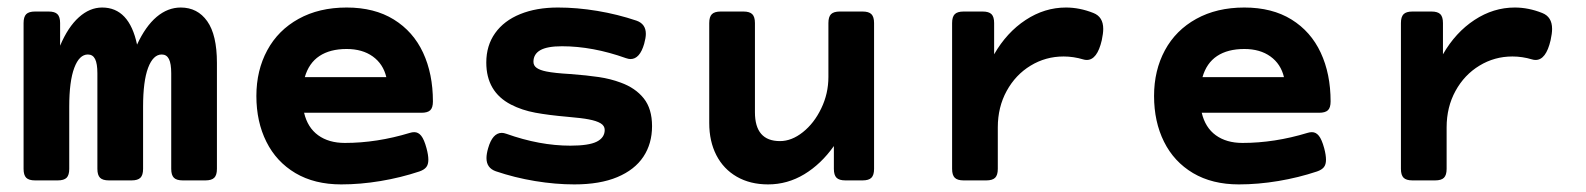

<svg xmlns="http://www.w3.org/2000/svg" viewBox="-20 -482 4237 513"><path d="M559.6 -314V-30.8Q559.6 -14.2 552.5 -7.1Q545.4 0 528.8 0H468.3Q451.7 0 444.6 -7.1Q437.5 -14.2 437.5 -30.8V-286.1Q437.5 -312 431.4 -324.2Q425.3 -336.4 412.1 -336.4Q389.2 -336.4 375.7 -300.8Q362.3 -265.1 362.3 -196.8V-30.8Q362.3 -14.2 355.2 -7.1Q348.1 0 331.5 0H271Q254.4 0 247.3 -7.1Q240.2 -14.2 240.2 -30.8V-286.1Q240.2 -312 234.1 -324.2Q228 -336.4 214.8 -336.4Q191.9 -336.4 178.5 -300.8Q165 -265.1 165 -196.8V-30.8Q165 -14.2 158 -7.1Q150.9 0 134.3 0H73.7Q57.1 0 50 -7.1Q43 -14.2 43 -30.8V-420.4Q43 -437 50 -444.1Q57.1 -451.2 73.7 -451.2H109.9Q126.5 -451.2 133.5 -444.1Q140.6 -437 140.6 -420.4V-359.9Q161.6 -409.7 190.7 -435.8Q219.7 -461.9 252.9 -461.9Q325.2 -461.9 346.2 -362.8Q368.7 -411.6 398.4 -436.8Q428.2 -461.9 462.9 -461.9Q507.8 -461.9 533.7 -425.3Q559.6 -388.7 559.6 -314Z M1136.7 -210.9Q1136.7 -194.3 1129.6 -187.5Q1122.6 -180.7 1106 -180.7H792.5Q801.8 -141.1 830.1 -120.6Q858.4 -100.1 901.4 -100.1Q986.8 -100.1 1075.2 -127Q1081.1 -128.9 1086.9 -128.9Q1097.7 -128.9 1105.5 -119.1Q1113.3 -109.4 1119.6 -85.9Q1124.5 -67.9 1124.5 -55.2Q1124.5 -42.5 1118.9 -35.4Q1113.3 -28.3 1100.6 -23.9Q1050.8 -7.3 996.8 1.7Q942.9 10.7 891.6 10.7Q820.3 10.7 769.3 -19.5Q718.3 -49.8 691.7 -103.3Q665 -156.7 665 -225.6Q665 -293.9 694.1 -347.7Q723.1 -401.4 777.8 -431.6Q832.5 -461.9 906.2 -461.9Q980.5 -461.9 1032.2 -429.9Q1084 -397.9 1110.4 -341.3Q1136.7 -284.7 1136.7 -210.9ZM794.4 -275.9H1012.2Q1003.9 -311 976.1 -331.1Q948.2 -351.1 906.2 -351.1Q861.8 -351.1 833.5 -332.3Q805.2 -313.5 794.4 -275.9Z M1304.7 -24.4Q1279.8 -33.2 1279.8 -59.6Q1279.8 -70.8 1284.2 -85.9Q1295.9 -127 1320.8 -127Q1325.7 -127 1333 -124.5Q1421.9 -92.8 1503.9 -92.8Q1553.2 -92.8 1574.5 -103.5Q1595.7 -114.3 1595.7 -134.8Q1595.7 -146 1584.7 -152.6Q1573.7 -159.2 1552.7 -163.1Q1535.6 -166.5 1496.6 -169.9Q1445.8 -174.3 1410.2 -180.9Q1374.5 -187.5 1345.2 -202.6Q1279.3 -236.8 1279.3 -314.9Q1279.3 -360.4 1303 -393.6Q1326.7 -426.8 1369.9 -444.3Q1413.1 -461.9 1470.7 -461.9Q1521.5 -461.9 1575.9 -452.9Q1630.4 -443.8 1680.7 -426.8Q1705.6 -418 1705.6 -391.6Q1705.6 -380.9 1701.2 -365.2Q1689.5 -324.2 1664.6 -324.2Q1659.7 -324.2 1652.3 -326.7Q1563.5 -358.4 1481.4 -358.4Q1441.9 -358.4 1423.6 -347.9Q1405.3 -337.4 1405.3 -316.9Q1405.3 -306.6 1414.1 -300.5Q1422.9 -294.4 1439.9 -291Q1461.4 -286.6 1503.4 -284.2Q1548.8 -280.8 1580.1 -276.1Q1611.3 -271.5 1638.7 -261.2Q1677.7 -247.1 1700 -219.2Q1722.2 -191.4 1722.2 -145Q1722.2 -98.1 1699 -63.2Q1675.8 -28.3 1629.4 -8.8Q1583 10.7 1514.6 10.7Q1463.9 10.7 1409.4 1.7Q1355 -7.3 1304.7 -24.4Z M2315.4 -420.4V-30.8Q2315.4 -14.2 2308.3 -7.1Q2301.3 0 2284.7 0H2238.8Q2222.2 0 2215.1 -7.1Q2208 -14.2 2208 -30.8V-91.8Q2173.8 -43.5 2128.9 -16.4Q2084 10.7 2032.2 10.7Q1984.4 10.7 1948.7 -9.8Q1913.1 -30.3 1894 -67.4Q1875 -104.5 1875 -153.3V-420.4Q1875 -437 1882.1 -444.1Q1889.2 -451.2 1905.8 -451.2H1966.3Q1982.9 -451.2 1990 -444.1Q1997.1 -437 1997.1 -420.4V-182.1Q1997.1 -105 2064 -105Q2095.2 -105 2125.2 -128.9Q2155.3 -152.8 2174.3 -192.4Q2193.4 -231.9 2193.4 -276.4V-420.4Q2193.4 -437 2200.4 -444.1Q2207.5 -451.2 2224.1 -451.2H2284.7Q2301.3 -451.2 2308.3 -444.1Q2315.4 -437 2315.4 -420.4Z M2901.4 -447.3Q2927.7 -437 2927.7 -404.8Q2927.7 -392.6 2923.8 -374.5Q2911.6 -321.8 2883.8 -321.8Q2878.9 -321.8 2874.5 -323.2Q2848.1 -331.1 2821.8 -331.1Q2773.9 -331.1 2733.6 -306.6Q2693.4 -282.2 2669.7 -239Q2646 -195.8 2646 -141.6V-30.8Q2646 -14.2 2638.9 -7.1Q2631.8 0 2615.2 0H2554.7Q2538.1 0 2531 -7.1Q2523.9 -14.2 2523.9 -30.8V-420.4Q2523.9 -437 2531 -444.1Q2538.1 -451.2 2554.7 -451.2H2605.5Q2622.1 -451.2 2629.2 -444.1Q2636.2 -437 2636.2 -420.4V-336.9Q2669.9 -395.5 2720.5 -428.7Q2771 -461.9 2828.1 -461.9Q2864.7 -461.9 2901.4 -447.3Z M3535.2 -210.9Q3535.2 -194.3 3528.1 -187.5Q3521 -180.7 3504.4 -180.7H3190.9Q3200.2 -141.1 3228.5 -120.6Q3256.8 -100.1 3299.8 -100.1Q3385.3 -100.1 3473.6 -127Q3479.5 -128.9 3485.4 -128.9Q3496.1 -128.9 3503.9 -119.1Q3511.7 -109.4 3518.1 -85.9Q3522.9 -67.9 3522.9 -55.2Q3522.9 -42.5 3517.3 -35.4Q3511.7 -28.3 3499 -23.9Q3449.2 -7.3 3395.3 1.7Q3341.3 10.7 3290 10.7Q3218.8 10.7 3167.7 -19.5Q3116.7 -49.8 3090.1 -103.3Q3063.5 -156.7 3063.5 -225.6Q3063.5 -293.9 3092.5 -347.7Q3121.6 -401.4 3176.3 -431.6Q3231 -461.9 3304.7 -461.9Q3378.9 -461.9 3430.7 -429.9Q3482.4 -397.9 3508.8 -341.3Q3535.2 -284.7 3535.2 -210.9ZM3192.9 -275.9H3410.6Q3402.3 -311 3374.5 -331.1Q3346.7 -351.1 3304.7 -351.1Q3260.3 -351.1 3231.9 -332.3Q3203.6 -313.5 3192.9 -275.9Z M4100.6 -447.3Q4127 -437 4127 -404.8Q4127 -392.6 4123 -374.5Q4110.8 -321.8 4083 -321.8Q4078.1 -321.8 4073.7 -323.2Q4047.4 -331.1 4021 -331.1Q3973.1 -331.1 3932.9 -306.6Q3892.6 -282.2 3868.9 -239Q3845.2 -195.8 3845.2 -141.6V-30.8Q3845.2 -14.2 3838.1 -7.1Q3831.1 0 3814.5 0H3753.9Q3737.3 0 3730.2 -7.1Q3723.1 -14.2 3723.1 -30.8V-420.4Q3723.1 -437 3730.2 -444.1Q3737.3 -451.2 3753.9 -451.2H3804.7Q3821.3 -451.2 3828.4 -444.1Q3835.4 -437 3835.4 -420.4V-336.9Q3869.1 -395.5 3919.7 -428.7Q3970.2 -461.9 4027.3 -461.9Q4064 -461.9 4100.6 -447.3Z"/></svg>

Font: Courier Prime Sans
Style: Bold
Weight: 700
Designer: Alan Dague-Greene
Foundry: Quote-Unquote Apps
Version: Version 3.020